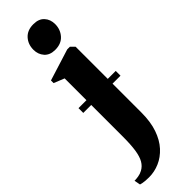

<svg xmlns="http://www.w3.org/2000/svg" viewBox="-375 -734 981 981"><g transform="rotate(-45 115.5 -244.0)"><path d="M13.5 242Q-0.5 242 -12.2 241Q-24 240 -32.8 238.2Q-41.5 236.5 -45.5 235L-52 202Q-40.5 202 -24 199.5Q-7.5 197 7 189Q28.5 177.5 41.2 155.5Q54 133.5 59.8 95.8Q65.5 58 65.5 -1V-420.5L8.5 -443.5V-462.5L179.5 -516H199L219.5 -495.5V-19.5Q219.5 47 202.5 96.2Q185.5 145.5 155.8 178Q126 210.5 89.2 226.2Q52.5 242 13.5 242ZM134.5 -557.5Q96.5 -557.5 76.2 -580.5Q56 -603.5 56 -636.5Q56 -676 80.2 -702.8Q104.5 -729.5 147.5 -729.5H148.5Q187 -729.5 207.2 -707.2Q227.5 -685 227.5 -651Q227.5 -612.5 203.2 -585Q179 -557.5 135.5 -557.5ZM277 -263V-228.5H8V-263Z"/></g></svg>

Font: Merriweather 144pt ExtraBold
Style: Regular
Weight: 800
Version: Version 2.100